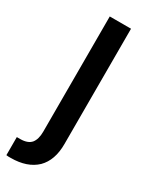

<svg xmlns="http://www.w3.org/2000/svg" viewBox="-214 -589 660 837"><g transform="rotate(30 116.0 -170.0)"><path d="M134 161Q88 205 5 205H-6L-17 204V113H0Q38 113 55 93Q71 73 71 35V-545H178V36Q178 117 134 161Z"/></g></svg>

Font: Sinter Medium
Style: Regular
Weight: 500
Foundry: Adobe & rsms
Version: Version 1.000